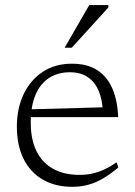

<svg xmlns="http://www.w3.org/2000/svg" viewBox="-20 -710 520 740"><path d="M257 -464.5Q316.5 -464.5 355 -439.5Q393.5 -414.5 413.2 -368.5Q433 -322.5 435.5 -258.5H92L90.5 -288.5L399 -297L376.5 -279Q374.5 -327 359.8 -361Q345 -395 317.5 -413.2Q290 -431.5 249 -431.5Q203.5 -431.5 169.5 -409.8Q135.5 -388 117 -344.8Q98.5 -301.5 98.5 -237.5Q98.5 -172 120.8 -127.2Q143 -82.5 185 -59.2Q227 -36 286.5 -36Q312.5 -36 335.5 -41Q358.5 -46 381.8 -56.8Q405 -67.5 429.5 -84.5L436 -64.5Q405 -38.5 376.8 -22Q348.5 -5.5 320 2.2Q291.5 10 258.5 10Q193 10 145 -17.8Q97 -45.5 71 -97.5Q45 -149.5 45 -222Q45 -292 71 -346.8Q97 -401.5 144.5 -433Q192 -464.5 257 -464.5ZM229 -526 324 -690.5H397.5V-681L256.5 -526Z"/></svg>

Font: Newsreader 14pt Light
Style: Regular
Weight: 300
Designer: Hugues Gentile
Foundry: Production Type
Version: Version 1.003